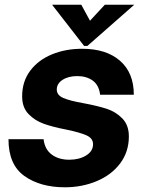

<svg xmlns="http://www.w3.org/2000/svg" viewBox="-20 -783 622 815"><path d="M16 -192H165Q170 -149 199.5 -127Q229 -105 274 -105Q316 -105 345.5 -123Q375 -141 375 -171Q375 -196 347 -208.5Q319 -221 261 -233Q204 -244 166 -257.5Q128 -271 101 -299Q74 -327 74 -374Q74 -437 108 -482.5Q142 -528 200 -552Q258 -576 329 -576Q431 -576 489.5 -525Q548 -474 548 -381H405Q400 -422 373.5 -441Q347 -460 308 -460Q270 -460 245.5 -444Q221 -428 221 -403Q221 -379 249 -367Q277 -355 334 -345Q393 -334 432 -321.5Q471 -309 499 -280.5Q527 -252 527 -204Q527 -139 490.5 -90Q454 -41 391.5 -14.5Q329 12 255 12Q151 12 83.5 -36Q16 -84 16 -192ZM351 -588H337L201 -763H325L362 -695L425 -763H550Z"/></svg>

Font: Open Sauce One ExtraBold Italic
Style: Regular
Weight: 800
Italic angle: -10°
Designer: Alfredo Marco Pradil
Foundry: Creative Sauce Fz LLC
Version: Version 1.477